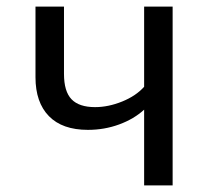

<svg xmlns="http://www.w3.org/2000/svg" viewBox="-20 -560 655 580"><path d="M501.5 -540V0H415.4V-228.7Q384.6 -200.5 340 -184.1Q295.4 -167.7 245.6 -167.7Q168.2 -167.7 127.7 -209.2Q87.2 -250.8 87.2 -326.7V-540H173.3V-336.9Q173.3 -283.6 196.2 -260Q219 -236.4 267.2 -236.4Q307.2 -236.4 349 -253.3Q390.8 -270.3 415.4 -297.9V-540Z"/></svg>

Font: Fira Code
Style: Regular
Weight: 400
Designer: Carrois Corporate, Edenspiekermann AG, Nikita Prokopov
Foundry: Carrois Corporate, Edenspiekermann AG, Nikita Prokopov
Version: Version 5.002